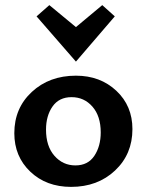

<svg xmlns="http://www.w3.org/2000/svg" viewBox="-20 -724 574 751"><path d="M277 -483 123 -660 173 -704 277 -618 380 -704 429 -660ZM258 7Q161 7 98.5 -52.5Q36 -112 36 -203Q36 -301 104.5 -364.5Q173 -428 277 -428Q372 -428 435 -369Q498 -310 498 -219Q498 -121 430 -57Q362 7 258 7ZM374 -206Q374 -270 341.5 -307Q309 -344 260 -344Q211 -344 185.5 -307.5Q160 -271 160 -217Q160 -152 193 -114.5Q226 -77 275 -77Q324 -77 349 -114.5Q374 -152 374 -206Z"/></svg>

Font: EauTest
Style: Bold
Weight: 700
Designer: Christian Thalmann (Catharsis Fonts)
Version: Version 0.001;PS 000.001;hotconv 1.0.88;makeotf.lib2.5.64775